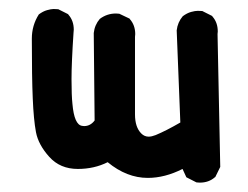

<svg xmlns="http://www.w3.org/2000/svg" viewBox="-20 -380 540 418"><path d="M163.1 -105.5Q176.8 -105.5 186 -117.7L184.1 -308.1Q186 -325.7 197.3 -338.9Q212.9 -350.6 232.4 -350.6Q235.4 -350.6 239.7 -350.1L262.2 -339.4L262.7 -338.4Q274.4 -325.2 274.4 -305.7Q274.4 -302.7 273.9 -299.8V-130.9Q273.9 -103 287.6 -89.4Q294.4 -82.5 303.7 -82.5Q310.1 -82.5 318.8 -85.9Q341.3 -95.2 372.6 -113.3L364.7 -313.5Q364.7 -313.5 364.7 -314Q366.7 -331.5 377.9 -344.7Q387.2 -351.6 396 -354Q404.8 -356.4 410.4 -356.4Q416 -356.4 420.4 -356L441.9 -345.2L442.4 -344.2Q454.1 -331.1 454.1 -311.5Q454.1 -308.6 453.6 -305.7L459.5 -16.6L448.7 5.4L447.8 5.9Q434.6 17.6 415 17.6Q412.1 17.6 407.7 17.1L385.7 5.9L377.4 -12.2Q338.9 7.3 301.8 7.3Q255.9 7.3 214.4 -26.9Q185.1 -12.2 149.4 -12.2Q110.8 -12.2 87.2 -38.6Q63.5 -64.9 58.3 -92.3Q53.2 -119.6 51.3 -165.8Q49.3 -211.9 49.3 -295.9Q49.3 -324.7 64.5 -348.6Q73.7 -355.5 82.5 -357.9Q91.3 -360.4 96.9 -360.4Q102.5 -360.4 106.9 -359.9L128.4 -349.1L128.9 -348.1Q140.6 -335 140.6 -315.4Q140.6 -312.5 140.1 -309.1Q135.7 -243.2 135.7 -207.5Q135.7 -171.9 137.7 -153.8Q141.6 -108.4 158.7 -106Q161.1 -105.5 163.1 -105.5Z"/></svg>

Font: Bakudai
Style: Medium
Weight: 500
Version: Version 1.48